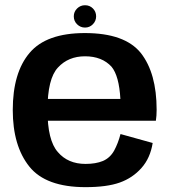

<svg xmlns="http://www.w3.org/2000/svg" viewBox="-20 -728 678 752"><path d="M315 5V-86Q246 -86 206.5 -132.5Q166 -178 166 -297Q166 -420 207 -463.5Q247.5 -507.5 313 -507.5Q379.5 -507.5 417 -466.5Q446.5 -430.5 451.5 -340.5H152.5V-255H590.5Q593.5 -274.5 593.5 -298Q593.5 -441.5 531.5 -520.5Q468.5 -598.5 312.5 -598.5Q161.5 -598.5 96 -521Q30 -443.5 30 -297Q30 -156.5 95 -75.5Q159.5 5 315 5ZM315 -86V5Q398.5 5 449 -13Q499.5 -31 534 -70Q568.5 -108.5 578 -168L452 -203Q442.5 -166.5 427 -138Q411 -109.5 383 -97.5Q355 -86 315 -86ZM313 -620Q331 -620 343.8 -633Q356.5 -646 356.5 -664Q356.5 -682 344 -694.8Q331.5 -707.5 313 -707.5Q295 -707.5 282 -694.8Q269 -682 269 -664Q269 -645.5 282 -632.8Q295 -620 313 -620Z"/></svg>

Font: Anybody Thin SemiBold
Style: Regular
Weight: 600
Version: Version 1.113;gftools[0.9.25]